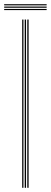

<svg xmlns="http://www.w3.org/2000/svg" viewBox="-47 -893 242 913"><path d="M82.8 0V-800H89V0ZM58.5 0V-800H64.5V0ZM70.5 0V-800H76.8V0ZM174.8 -867.5H-27.2V-873H174.8ZM174.8 -845H-27.2V-850.5H174.8ZM174.8 -856.2H-27.2V-861.8H174.8Z"/></svg>

Font: Big Shoulders Inline Display ExtraLight
Style: Regular
Weight: 250
Version: Version 2.002